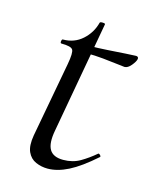

<svg xmlns="http://www.w3.org/2000/svg" viewBox="-80 -508 457 575"><g transform="rotate(15 149.0 -220.5)"><path d="M121.2 12Q102 12 84.6 4.4Q67.2 -3.2 58.8 -21.8Q50.4 -40.4 56 -73.2L99 -306Q105.8 -343 100.2 -351.8Q94.6 -360.6 65 -360.6Q61 -360.6 61.9 -367Q62.8 -373.4 65.8 -373.4Q101 -373.4 125.9 -395.6Q150.8 -417.8 159.2 -450.2Q159.6 -453.4 168.2 -453.1Q176.8 -452.8 175.8 -449.6L113.8 -103.8Q106.2 -63.2 117.4 -44.3Q128.6 -25.4 159.6 -25.4Q189.2 -25.4 212.1 -38.8Q235 -52.2 256.4 -70.4Q258.4 -72.4 262.5 -68.4Q266.6 -64.4 264.4 -62.2Q219.2 -22.2 185.3 -5.1Q151.4 12 121.2 12ZM265.2 -341.8Q262.6 -341.8 242.9 -344.4Q223.2 -347 196.7 -349.6Q170.2 -352.2 145.4 -352.2L147.4 -375.6Q172.6 -375.6 203 -377.6Q233.4 -379.6 258.4 -381.2Q283.4 -382.8 290.4 -382.8Q294.6 -382.8 296.5 -380.4Q298.4 -378 297.4 -374Q295.6 -366 285.5 -353.9Q275.4 -341.8 265.2 -341.8Z"/></g></svg>

Font: Cormorant Garamond Light
Style: Italic
Weight: 300
Italic angle: -10°
Designer: Christian Thalmann (Catharsis Fonts)
Foundry: Catharsis Fonts
Version: Version 4.001